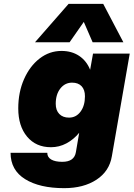

<svg xmlns="http://www.w3.org/2000/svg" viewBox="-20 -779 695 999"><path d="M337 -759H517L622 -559H462L416 -665L342 -559H162ZM655 -500 562 34Q549 112 482 156Q415 200 314 200Q186 200 110.5 153Q35 106 35 16H226Q226 39 246.5 51Q267 63 304 63Q367 63 375 12L392 -88Q363 -53 325.5 -33Q288 -13 245 -13Q167 -13 121 -68Q75 -123 75 -215Q75 -299 105 -367Q135 -435 186 -474.5Q237 -514 300 -514Q353 -514 391.5 -488.5Q430 -463 449 -416L464 -500ZM270 -239Q270 -205 288.5 -186Q307 -167 339 -167Q376 -167 399 -198Q422 -229 422 -278Q422 -312 404.5 -330.5Q387 -349 355 -349Q318 -349 294 -318.5Q270 -288 270 -239Z"/></svg>

Font: Overused Grotesk Black
Style: Italic
Weight: 900
Italic angle: -10°
Version: Version 0.003